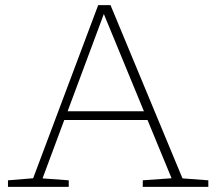

<svg xmlns="http://www.w3.org/2000/svg" viewBox="-20 -727 834 747"><path d="M690 -33 790.5 -25.5V0H535.5V-25.5L647.5 -33.5L554 -260H230L145.5 -33L247.5 -25.5V0H11V-25.5L109 -33.5L362 -707H410ZM243 -294H540L384 -672.5Z"/></svg>

Font: Newsreader 6pt ExtraLight
Style: Regular
Weight: 275
Designer: Hugues Gentile
Foundry: Production Type
Version: Version 1.003; ttfautohint (v1.8.3)